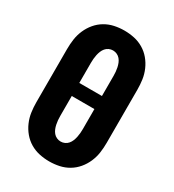

<svg xmlns="http://www.w3.org/2000/svg" viewBox="-182 -845 863 955"><g transform="rotate(30 250.0 -367.5)"><path d="M250 8Q221 8 193 2Q165 -4 140.5 -18.5Q116 -33 97.5 -55Q79 -77 67.5 -103.5Q56 -130 52 -158Q48 -186 48 -215V-520Q48 -549 52 -577Q56 -605 67.5 -631.5Q79 -658 97.5 -680Q116 -702 140.5 -716.5Q165 -731 193 -737Q221 -743 250 -743Q279 -743 307 -737Q335 -731 359.5 -716.5Q384 -702 402.5 -680Q421 -658 432.5 -631.5Q444 -605 448 -577Q452 -549 452 -520V-215Q452 -186 448 -158Q444 -130 432.5 -103.5Q421 -77 402.5 -55Q384 -33 359.5 -18.5Q335 -4 307 2Q279 8 250 8ZM185 -405H315V-520Q315 -532 314 -543.5Q313 -555 310.5 -567Q308 -579 303.5 -590Q299 -601 291.5 -610Q284 -619 273 -624Q262 -629 250 -629Q238 -629 227 -624Q216 -619 208.5 -610Q201 -601 196.5 -590Q192 -579 189.5 -567Q187 -555 186 -543.5Q185 -532 185 -520ZM250 -106Q262 -106 273 -111Q284 -116 291.5 -125Q299 -134 303.5 -145Q308 -156 310.5 -168Q313 -180 314 -191.5Q315 -203 315 -215V-330H185V-215Q185 -203 186 -191.5Q187 -180 189.5 -168Q192 -156 196.5 -145Q201 -134 208.5 -125Q216 -116 227 -111Q238 -106 250 -106Z"/></g></svg>

Font: Iosevka Curly Heavy
Style: Regular
Weight: 900
Monospace: yes
Designer: Belleve Invis
Foundry: Belleve Invis
Version: Version 22.1.2; ttfautohint (v1.8.4)